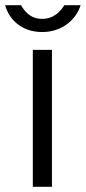

<svg xmlns="http://www.w3.org/2000/svg" viewBox="-34 -723 332 743"><path d="M93 -530V0H167V-530ZM215 -703C201 -680 175 -650 129 -650C80 -650 59 -684 47 -703H-14C0 -649 49 -599 129 -599C213 -599 263 -654 278 -703Z"/></svg>

Font: Cheyenne Sans Light
Style: Regular
Weight: 300
Designer: The Public Sans project authors (U.S. Web Design System), Libre Franklin designed by Pablo Impallari and Rodrigo Fuenzal
Foundry: The Cheyenne Sans Project Authors
Version: Version 2.007